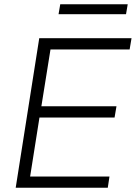

<svg xmlns="http://www.w3.org/2000/svg" viewBox="-20 -885 640 905"><path d="M54 0 165 -705H600L591 -652H218L175 -384H529L520 -331H166L122 -53H496L488 0ZM256 -818 264 -865H582L574 -818Z"/></svg>

Font: Nunito Sans 12pt Light
Style: Italic
Weight: 300
Italic angle: -9°
Designer: Vernon Adams
Foundry: Vernon Adams
Version: Version 3.101;gftools[0.9.27]